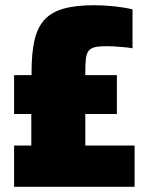

<svg xmlns="http://www.w3.org/2000/svg" viewBox="-20 -716 570 736"><path d="M34 0V-158H100V-279H34V-428H101V-441Q101 -510 111.5 -558.5Q122 -607 148 -637.5Q174 -668 221 -682Q268 -696 342 -696Q379 -696 420 -691.5Q461 -687 488 -680V-531Q470 -534 451.5 -535.5Q433 -537 417 -538Q401 -539 390 -539Q362 -539 345.5 -535.5Q329 -532 320.5 -522Q312 -512 309.5 -492.5Q307 -473 307 -443V-428H428V-279H307V-158H496V0Z"/></svg>

Font: Saira SemiCondensed Black
Style: Regular
Weight: 900
Width: 4
Designer: Hector Gatti with collaboration of the Omnibus-Type team
Foundry: Omnibus-Type
Version: Version 1.101